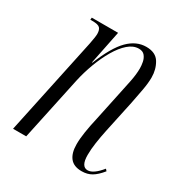

<svg xmlns="http://www.w3.org/2000/svg" viewBox="-136 -646 720 759"><g transform="rotate(30 224.5 -267.0)"><path d="M340 10Q304 10 287 -11.5Q270 -33 270 -73Q270 -98 275 -130Q280 -162 289 -201L319 -343Q323 -361 330 -395.5Q337 -430 337 -457Q337 -471 334 -486Q331 -501 322 -512Q313 -523 295 -523Q270 -523 247 -503Q224 -483 204 -449Q184 -415 168.5 -373.5Q153 -332 144 -291L82 0H22L116 -443Q119 -459 121 -471Q123 -483 123 -491Q123 -509 115 -517.5Q107 -526 81 -526H71L72 -536H192L161 -383H163Q198 -470 235 -507Q272 -544 317 -544Q360 -544 377.5 -515Q395 -486 395 -449Q395 -424 389 -391Q383 -358 376 -323L345 -178Q338 -145 333.5 -114.5Q329 -84 329 -58Q329 -5 359 -5Q385 -5 419 -47L426 -39Q405 -13 385.5 -1.5Q366 10 340 10Z"/></g></svg>

Font: Noto Serif Display ExtraCondensed Light
Style: Italic
Weight: 300
Width: 2
Italic angle: -12°
Designer: Monotype Design Team
Foundry: Monotype Imaging Inc.
Version: Version 2.009